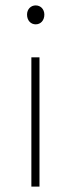

<svg xmlns="http://www.w3.org/2000/svg" viewBox="-20 -690 262 710"><path d="M112 -600C130 -600 144 -614 144 -636C144 -656 130 -670 112 -670C94 -670 80 -656 80 -636C80 -614 94 -600 112 -600ZM96 0H126V-478H96V0Z"/></svg>

Font: Assistant ExtraLight
Style: Regular
Weight: 275
Designer: Hebrew By Ben Nathan, Latin by Paul Hunt
Version: Version 2.001;PS 002.001;hotconv 1.0.88;makeotf.lib2.5.64775